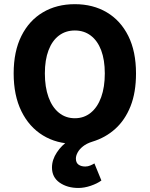

<svg xmlns="http://www.w3.org/2000/svg" viewBox="-20 -684 724 929"><path d="M359.1 225.5Q305.8 225.5 268.6 199.7Q231.5 173.8 231.5 126.4Q231.5 89.1 255.2 53.4Q278.8 17.7 311.4 -2.4L342.1 12Q254.2 12 187.6 -28.9Q120.9 -69.7 83.5 -146Q46.1 -222.2 46.1 -328.7Q46.1 -435.2 83.5 -510Q120.9 -584.9 187.6 -624.3Q254.2 -663.8 342.1 -663.8Q430 -663.8 496.7 -624.3Q563.4 -584.9 600.8 -510Q638.1 -435.2 638.1 -328.7Q638.1 -236.6 611.6 -169.9Q585 -103.1 537.7 -60.5Q490.4 -17.8 426.4 1.6Q399 10.2 381.5 24.2Q364.1 38.1 355.7 53.8Q347.2 69.4 347.2 83.2Q347.2 103.4 360 112.6Q372.9 121.7 392.4 121.7Q405.3 121.7 417 116.7Q428.8 111.7 436.8 106.7L470.6 189.3Q450.4 204.2 419.1 214.9Q387.8 225.5 359.1 225.5ZM342.1 -111.9Q386.6 -111.9 419.3 -138.6Q452 -165.2 469.6 -213.9Q487.1 -262.5 487.1 -328.7Q487.1 -394 469.6 -440.5Q452 -486.9 419.3 -511.7Q386.6 -536.5 342.1 -536.5Q297.7 -536.5 264.9 -511.7Q232.2 -486.9 214.7 -440.5Q197.1 -394 197.1 -328.7Q197.1 -262.5 214.7 -213.9Q232.2 -165.2 264.9 -138.6Q297.7 -111.9 342.1 -111.9Z"/></svg>

Font: Source Sans 3 VF
Style: Regular
Weight: 200
Designer: Paul D. Hunt
Foundry: Adobe
Version: Version 3.046;hotconv 1.0.118;makeotfexe 2.5.65603